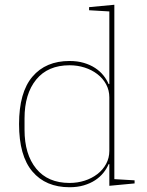

<svg xmlns="http://www.w3.org/2000/svg" viewBox="-20 -774 615 806"><path d="M272 12Q172 12 116 -54Q60 -120 60 -253Q60 -386 116 -452Q172 -518 272 -518Q305 -518 332 -510Q359 -502 379.5 -488.5Q400 -475 414 -457.5Q428 -440 436 -421H439V-726L354 -731V-744L460 -754V-22L545 -17V-4L439 6V-85H436Q428 -66 414 -48.5Q400 -31 379.5 -17.5Q359 -4 332 4Q305 12 272 12ZM272 -6Q305 -6 335 -15.5Q365 -25 388.5 -43Q412 -61 425.5 -86Q439 -111 439 -141V-365Q439 -395 425.5 -420Q412 -445 388.5 -463Q365 -481 335 -490.5Q305 -500 272 -500Q181 -500 132 -440Q83 -380 83 -277V-229Q83 -126 132 -66Q181 -6 272 -6Z"/></svg>

Font: IBM Plex Serif Thin
Style: Regular
Weight: 100
Designer: Mike Abbink, Paul van der Laan, Pieter van Rosmalen
Foundry: Bold Monday
Version: Version 3.001